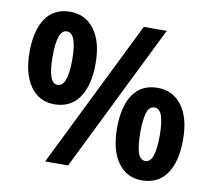

<svg xmlns="http://www.w3.org/2000/svg" viewBox="-80 -816 1015 916"><g transform="rotate(10 427.0 -357.5)"><path d="M188 -724Q263 -724 306.5 -665Q350 -606 350 -501Q350 -395 308.5 -335.5Q267 -276 188 -276Q115 -276 72.5 -336Q30 -396 30 -501Q30 -607 70.5 -665.5Q111 -724 188 -724ZM657 -714 305 0H194L546 -714ZM189 -629Q164 -629 153 -596Q142 -563 142 -500Q142 -437 153 -403.5Q164 -370 189 -370Q237 -370 237 -500Q237 -629 189 -629ZM663 -439Q737 -439 780.5 -380Q824 -321 824 -216Q824 -110 783 -50.5Q742 9 663 9Q589 9 546.5 -51Q504 -111 504 -216Q504 -323 544.5 -381Q585 -439 663 -439ZM663 -344Q638 -344 627.5 -311Q617 -278 617 -215Q617 -152 627.5 -118.5Q638 -85 664 -85Q689 -85 700 -119Q711 -153 711 -215Q711 -277 700 -310.5Q689 -344 663 -344Z"/></g></svg>

Font: Noto Sans Lao SemiCondensed
Style: Bold
Weight: 700
Width: 4
Designer: Monotype Design Team
Foundry: Monotype Imaging Inc.
Version: Version 2.003; ttfautohint (v1.8.4.7-5d5b)